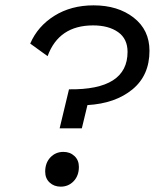

<svg xmlns="http://www.w3.org/2000/svg" viewBox="-20 -688 579 718"><path d="M203 -208 238 -354Q457 -351 457 -494Q457 -543 421.5 -568Q386 -593 328 -593Q200 -593 158 -478L93 -525Q121 -590 183.5 -629Q246 -668 330 -668Q421 -668 480 -622Q539 -576 539 -498Q539 -406 475 -353.5Q411 -301 307 -295L286 -208ZM207 10Q182 10 165.5 -5.5Q149 -21 149 -46Q149 -79 168.5 -99.5Q188 -120 217 -120Q242 -120 258.5 -104.5Q275 -89 275 -64Q275 -31 255.5 -10.5Q236 10 207 10Z"/></svg>

Font: Elaine Sans
Style: Italic
Weight: 400
Italic angle: -13°
Designer: Wei Huang
Foundry: Wei Huang
Version: Version 2.001;December 24, 2019;FontCreator 12.0.0.2547 64-b